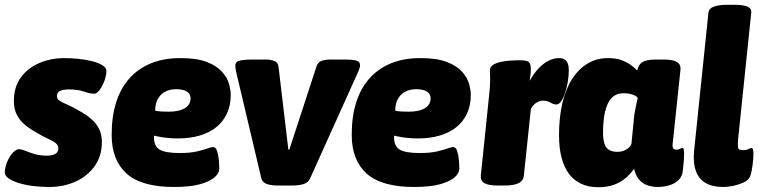

<svg xmlns="http://www.w3.org/2000/svg" viewBox="-35 -774 3189 803"><path d="M169 8Q137 8 104 4Q71 0 43.5 -8.5Q16 -17 -0.5 -29Q-17 -41 -15 -57Q-12 -83 -2 -104Q8 -125 21 -137.5Q34 -150 44 -150Q55 -150 70.5 -143.5Q86 -137 108.5 -130Q131 -123 161 -123Q184 -123 196.5 -130.5Q209 -138 209 -153Q209 -166 199 -174.5Q189 -183 173.5 -190Q158 -197 141 -206Q121 -217 100.5 -229.5Q80 -242 62.5 -258Q45 -274 34 -297Q23 -320 23 -352Q23 -409 51.5 -449Q80 -489 128.5 -510Q177 -531 236 -531Q262 -531 292.5 -528Q323 -525 350.5 -518Q378 -511 395 -500Q412 -489 410 -473Q408 -450 399 -429Q390 -408 379.5 -395Q369 -382 360 -382Q342 -382 316.5 -391Q291 -400 253 -400Q232 -400 217.5 -394.5Q203 -389 203 -372Q203 -360 214.5 -352.5Q226 -345 245.5 -337Q265 -329 290 -314Q307 -305 324.5 -293.5Q342 -282 357 -266.5Q372 -251 381.5 -230Q391 -209 391 -180Q391 -122 361.5 -80Q332 -38 282 -15Q232 8 169 8Z M693 8Q557 8 494.5 -48Q432 -104 432 -210Q432 -287 451 -346.5Q470 -406 507 -447Q544 -488 597 -509.5Q650 -531 719 -531Q788 -531 829.5 -515Q871 -499 893 -474.5Q915 -450 922.5 -424Q930 -398 930 -377Q930 -334 914.5 -300Q899 -266 870 -242.5Q841 -219 800 -207Q759 -195 709 -195Q673 -195 637.5 -201Q602 -207 570 -218L612 -266Q610 -250 609.5 -233Q609 -216 609 -199Q609 -163 632.5 -148.5Q656 -134 717 -134Q760 -134 788 -140.5Q816 -147 832.5 -153Q849 -159 856 -159Q867 -159 872.5 -143.5Q878 -128 880 -106.5Q882 -85 882 -68Q882 -50 862.5 -32.5Q843 -15 801.5 -3.5Q760 8 693 8ZM672 -307Q689 -307 703 -309.5Q717 -312 728 -316.5Q739 -321 746.5 -327.5Q754 -334 758 -343Q762 -352 762 -362Q762 -382 746 -391.5Q730 -401 701 -401Q675 -401 655 -390Q635 -379 624.5 -359Q614 -339 614 -311Q628 -308 643 -307.5Q658 -307 672 -307Z M1129 2Q1101 2 1082 -4Q1063 -10 1058 -28L952 -476Q951 -483 950 -489Q949 -495 949 -499Q949 -516 968 -520.5Q987 -525 1024 -525H1079Q1096 -525 1112 -519Q1128 -513 1130 -494L1171 -148H1175L1288 -494Q1294 -514 1310 -519.5Q1326 -525 1347 -525H1402Q1441 -525 1456 -520.5Q1471 -516 1471 -501Q1471 -496 1469 -490Q1467 -484 1464 -476L1262 -28Q1254 -10 1234 -4Q1214 2 1185 2Z M1697 8Q1561 8 1498.5 -48Q1436 -104 1436 -210Q1436 -287 1455 -346.5Q1474 -406 1511 -447Q1548 -488 1601 -509.5Q1654 -531 1723 -531Q1792 -531 1833.5 -515Q1875 -499 1897 -474.5Q1919 -450 1926.5 -424Q1934 -398 1934 -377Q1934 -334 1918.5 -300Q1903 -266 1874 -242.5Q1845 -219 1804 -207Q1763 -195 1713 -195Q1677 -195 1641.5 -201Q1606 -207 1574 -218L1616 -266Q1614 -250 1613.5 -233Q1613 -216 1613 -199Q1613 -163 1636.5 -148.5Q1660 -134 1721 -134Q1764 -134 1792 -140.5Q1820 -147 1836.5 -153Q1853 -159 1860 -159Q1871 -159 1876.5 -143.5Q1882 -128 1884 -106.5Q1886 -85 1886 -68Q1886 -50 1866.5 -32.5Q1847 -15 1805.5 -3.5Q1764 8 1697 8ZM1676 -307Q1693 -307 1707 -309.5Q1721 -312 1732 -316.5Q1743 -321 1750.5 -327.5Q1758 -334 1762 -343Q1766 -352 1766 -362Q1766 -382 1750 -391.5Q1734 -401 1705 -401Q1679 -401 1659 -390Q1639 -379 1628.5 -359Q1618 -339 1618 -311Q1632 -308 1647 -307.5Q1662 -307 1676 -307Z M2048 2Q2008 2 1991 -8Q1974 -18 1976 -40L2012 -389Q2013 -397 2014 -413Q2015 -429 2015 -440Q2015 -450 2014.5 -459.5Q2014 -469 2014 -480Q2014 -494 2026 -502Q2038 -510 2057 -514.5Q2076 -519 2098 -520.5Q2120 -522 2141 -522Q2160 -522 2171 -518Q2182 -514 2184.5 -496Q2187 -478 2180 -435Q2196 -465 2216 -486.5Q2236 -508 2258.5 -519.5Q2281 -531 2303 -531Q2317 -531 2326 -525.5Q2335 -520 2339.5 -508.5Q2344 -497 2344 -480Q2344 -456 2339.5 -431Q2335 -406 2328 -384.5Q2321 -363 2311.5 -350Q2302 -337 2291 -337Q2281 -337 2267 -345Q2253 -353 2236 -353Q2220 -353 2205.5 -342.5Q2191 -332 2185 -316L2156 -40Q2154 -18 2134 -8Q2114 2 2074 2Z M2467 9Q2427 9 2396.5 -5Q2366 -19 2345 -46.5Q2324 -74 2313.5 -115Q2303 -156 2303 -209Q2303 -283 2317 -342.5Q2331 -402 2358 -444Q2385 -486 2423 -508.5Q2461 -531 2508 -531Q2541 -531 2564 -522.5Q2587 -514 2603.5 -502Q2620 -490 2630 -479Q2633 -492 2639.5 -502.5Q2646 -513 2662.5 -519Q2679 -525 2712 -525H2740Q2780 -525 2796.5 -514.5Q2813 -504 2811 -483L2778 -170Q2777 -159 2780.5 -153.5Q2784 -148 2794 -148Q2802 -148 2808.5 -151.5Q2815 -155 2819 -155Q2823 -155 2824.5 -149.5Q2826 -144 2826 -131Q2826 -124 2825.5 -114Q2825 -104 2824 -91Q2823 -78 2821 -62Q2819 -36 2802.5 -20.5Q2786 -5 2762.5 1.5Q2739 8 2716 8Q2692 8 2671.5 0.5Q2651 -7 2637 -24Q2623 -41 2617 -68Q2591 -31 2554.5 -11Q2518 9 2467 9ZM2547 -139Q2562 -139 2574.5 -144Q2587 -149 2595.5 -157Q2604 -165 2606 -174L2618 -295Q2620 -309 2624 -327Q2628 -345 2632 -364Q2629 -370 2620 -374.5Q2611 -379 2599 -381.5Q2587 -384 2573 -384Q2547 -384 2530.5 -371Q2514 -358 2504.5 -335Q2495 -312 2491 -282Q2487 -252 2487 -219Q2487 -191 2493 -173Q2499 -155 2512.5 -147Q2526 -139 2547 -139Z M2990 8Q2944 8 2915.5 -9Q2887 -26 2875 -60Q2863 -94 2868 -144L2928 -722Q2931 -754 3009 -754H3034Q3075 -754 3092 -746Q3109 -738 3107 -722L3052 -192Q3050 -169 3051.5 -157.5Q3053 -146 3072 -146Q3086 -146 3095 -150.5Q3104 -155 3108 -155Q3113 -155 3114.5 -148Q3116 -141 3116 -130Q3116 -116 3114 -96.5Q3112 -77 3108.5 -59Q3105 -41 3100 -32Q3094 -20 3075 -11Q3056 -2 3033 3Q3010 8 2990 8Z"/></svg>

Font: Asap Black
Style: Italic
Weight: 900
Italic angle: -6°
Designer: Pablo Cosgaya
Foundry: Omnibus-Type
Version: Version 3.001